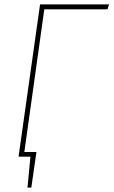

<svg xmlns="http://www.w3.org/2000/svg" viewBox="-20 -701 508 859"><path d="M460.9 -659.2H178.2L88.9 -21H143.1L120.1 138.2H103L116.2 0H63L159.2 -681.2H467.8Z"/></svg>

Font: Fira Sans Compressed Thin
Style: Italic
Weight: 100
Width: 3
Italic angle: -8°
Designer: Carrois Corporate & Edenspiekermann AG
Foundry: Carrois Corporate GbR & Edenspiekermann AG
Version: Version 4.203;PS 004.203;hotconv 1.0.88;makeotf.lib2.5.64775